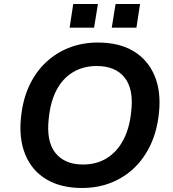

<svg xmlns="http://www.w3.org/2000/svg" viewBox="-20 -927 864 957"><path d="M389 10Q284 10 211.5 -33Q139 -76 106 -156.5Q73 -237 85 -345Q94 -431 125.5 -499Q157 -567 207.5 -615Q258 -663 324 -689Q390 -715 468 -715Q574 -715 645.5 -672Q717 -629 750.5 -549.5Q784 -470 772 -362Q763 -275 731 -206.5Q699 -138 649 -90Q599 -42 533 -16Q467 10 389 10ZM394 -107Q462 -107 513 -139Q564 -171 595 -230Q626 -289 634 -371Q647 -483 601 -540.5Q555 -598 462 -598Q395 -598 343.5 -567Q292 -536 261.5 -477.5Q231 -419 223 -336Q210 -223 256 -165Q302 -107 394 -107ZM537 -789 556 -907H678L660 -789ZM327 -789 345 -907H468L449 -789Z"/></svg>

Font: Nunito Sans 8pt
Style: Bold Italic
Weight: 700
Italic angle: -9°
Version: Version 3.101;gftools[0.9.27]